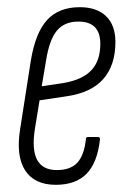

<svg xmlns="http://www.w3.org/2000/svg" viewBox="-20 -508 350 534"><path d="M135 6Q76 6 50 -34Q24 -74 36 -149L66 -341Q79 -418 111.5 -453Q144 -488 202 -488Q249 -488 275 -463Q301 -438 301 -391Q301 -327 267.5 -288.5Q234 -250 164 -240L90 -229L77 -149Q68 -91 83.5 -63Q99 -35 138 -35Q176 -35 195 -55.5Q214 -76 219 -121Q219 -127 225 -127H252Q259 -127 258 -120Q251 -56 221 -25Q191 6 135 6ZM96 -268 156 -277Q209 -286 234 -312.5Q259 -339 259 -386Q259 -448 198 -448Q159 -448 138 -422.5Q117 -397 108 -339Z"/></svg>

Font: Sofia Sans Extra Condensed Light
Style: Italic
Weight: 300
Italic angle: -9°
Version: Version 4.100